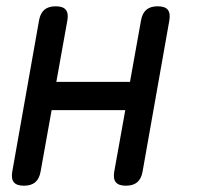

<svg xmlns="http://www.w3.org/2000/svg" viewBox="-20 -580 640 610"><path d="M56 10Q33 10 24 -1Q15 -12 19 -35L104 -515Q108 -538 121 -549Q134 -560 157 -560Q180 -560 189 -549Q198 -538 194 -515L159 -320H393L428 -515Q432 -538 445 -549Q458 -560 481 -560Q504 -560 513 -549Q522 -538 518 -515L433 -35Q429 -12 416 -1Q403 10 380 10Q357 10 348 -1Q339 -12 343 -35L378 -230H144L109 -35Q105 -12 92 -1Q79 10 56 10Z"/></svg>

Font: Maple Mono Normal NL
Style: Italic
Weight: 400
Italic angle: -10°
Monospace: yes
Designer: subframe7536
Version: Version 7.000